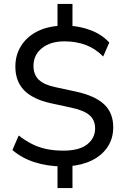

<svg xmlns="http://www.w3.org/2000/svg" viewBox="-20 -840 640 975"><path d="M272 115V-13L291 5Q219 4 155 -16.5Q91 -37 43 -78L75 -152Q107 -127 141 -109.5Q175 -92 214.5 -83.5Q254 -75 301 -75Q383 -75 423 -107Q463 -139 463 -188Q463 -230 434.5 -255Q406 -280 339 -294L237 -316Q147 -336 102.5 -381.5Q58 -427 58 -502Q58 -560 86.5 -606Q115 -652 166.5 -679Q218 -706 286 -709L272 -695V-820H348V-695L332 -709Q387 -707 442 -686Q497 -665 535 -624L504 -553Q465 -593 416 -611.5Q367 -630 307 -630Q236 -630 193 -595.5Q150 -561 150 -505Q150 -461 177 -435Q204 -409 263 -397L365 -375Q462 -354 508.5 -310.5Q555 -267 555 -194Q555 -137 526.5 -94Q498 -51 447.5 -26Q397 -1 331 4L348 -14V115Z"/></svg>

Font: Nunito Sans 12pt Medium
Style: Regular
Weight: 500
Designer: Vernon Adams
Foundry: Vernon Adams
Version: Version 3.101;gftools[0.9.27]